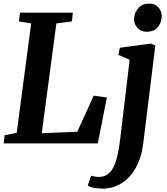

<svg xmlns="http://www.w3.org/2000/svg" viewBox="-20 -815 948 1091"><path d="M1.1 0 6.2 -46.7 74.9 -60.2 157.2 -682 87.4 -693.4 93.8 -743H393.9L388.7 -693.4L300.3 -682L217.3 -58L419.3 -66.3L512.3 -271.4L587.2 -261L535.7 0ZM793.9 -0.3Q783.9 81.6 751.3 139Q718.7 196.5 670.3 226.6Q621.8 256.7 564.3 256.7Q536.8 256.7 512.6 252.1Q488.4 247.4 478.8 238.7L497.9 183.8Q504.9 186.1 518.5 188.2Q532 190.3 542.2 190.3Q574.2 190.3 595.4 172.7Q616.5 155 629.7 124.3Q642.8 93.6 650.6 53.7Q658.4 13.8 663.7 -30.8L716.7 -475.1L652.3 -503.4L661.3 -543.6L836.9 -567.4L862.5 -556ZM811.4 -634.4Q782.2 -634.4 761.3 -656.4Q740.4 -678.3 741.8 -707.9Q743.6 -744.5 766.3 -769.6Q789 -794.7 827.4 -794.7Q860.6 -794.7 879.9 -773.5Q899.2 -752.2 898.9 -724.3Q898.5 -686.3 876.5 -660.4Q854.5 -634.4 811.4 -634.4Z"/></svg>

Font: Merriweather Light
Style: Italic
Weight: 300
Italic angle: -7.8°
Designer: Eben Sorkin
Foundry: Eben Sorkin
Version: Version 2.101